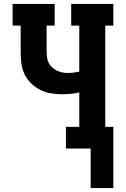

<svg xmlns="http://www.w3.org/2000/svg" viewBox="-20 -755 640 976"><path d="M441 201V0H315V-110H383V-285Q361 -280 339 -278Q317 -276 295 -276Q265 -276 236.5 -281Q208 -286 182 -299.5Q156 -313 135 -334.5Q114 -356 102.5 -382.5Q91 -409 88 -438Q85 -467 85 -497V-625H44V-735H258V-625H217V-497Q217 -482 218.5 -466.5Q220 -451 226.5 -437.5Q233 -424 244 -413.5Q255 -403 268.5 -396.5Q282 -390 296.5 -387Q311 -384 326 -384Q341 -384 355 -386Q369 -388 383 -391V-625H342V-735H556V-625H515V-110H556V201Z"/></svg>

Font: Iosevka Etoile Extrabold
Style: Regular
Weight: 800
Designer: Belleve Invis
Foundry: Belleve Invis
Version: Version 22.1.2; ttfautohint (v1.8.4)